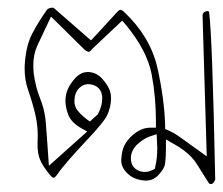

<svg xmlns="http://www.w3.org/2000/svg" viewBox="-20 -296 566 487"><path d="M168.9 -34.7Q168.9 -37.6 168.9 -42Q168.9 -46.4 170.4 -53.7Q173.3 -65.4 181.2 -72.8Q190.9 -82.5 203.6 -82.5Q209 -82.5 214.4 -81.1Q227.5 -77.6 233.9 -67.4Q239.3 -59.1 239.3 -46.4Q239.3 -28.3 229.5 -8.8L228.5 -6.3L208 12.2L199.2 5.9Q181.6 -7.8 173.8 -20Q169.9 -26.9 168.9 -34.7ZM367.7 134.8Q356.9 140.1 348.1 140.1Q339.4 140.1 332.5 137.2Q312 128.9 312 105.5Q312 86.4 327.1 71.3Q342.8 56.2 360.8 49.8L377.4 44.4Q378.9 70.8 378.9 79.6Q378.9 105.5 374 126L373 131.8ZM115.7 154.8H116.2Q117.7 154.8 120.4 152.3Q123 149.9 125 146.5Q144 119.6 194.3 65.9Q221.7 37.1 234.6 21Q247.6 4.9 251 -2Q261.7 -24.4 261.7 -46.9Q261.7 -56.2 259.3 -64Q255.9 -76.7 240.2 -95.2Q226.6 -111.3 205.6 -113.3Q203.6 -113.3 202.1 -113.3Q184.1 -113.3 168.5 -95.2Q149.4 -72.8 147 -51.8Q146 -46.4 146 -40.5Q146 -24.4 152.3 -7.3Q159.2 13.7 185.5 28.8L201.2 37.6L104 124.5Q98.1 35.2 95.5 8.1Q92.8 -19 81.5 -46.9Q70.3 -74.7 65.4 -110.8Q64.5 -120.6 64.5 -130.4Q64.5 -156.2 73.7 -178.2Q85.9 -204.6 109.4 -253.9Q193.4 -170.9 194.6 -169.9Q195.8 -168.9 196.8 -168.2Q197.8 -167.5 198.7 -166.7Q199.7 -166 200.7 -166Q203.1 -164.6 203.9 -164.6Q204.6 -164.6 205.1 -164.6Q205.6 -164.6 206.5 -165Q209.5 -166 213.9 -171.9L290 -243.7L299.3 -232.9Q353 -168 364.7 -107.4Q375.5 -49.3 375.5 10.7V27.8H362.3Q347.7 27.8 335.9 33.7Q322.3 40.5 311.8 51Q301.3 61.5 295.4 73.2Q289.1 85.4 287.6 107.9Q287.6 109.4 287.6 111.3Q287.6 127.9 301.8 142.6Q318.4 159.2 343.8 161.6Q346.7 162.1 349.6 162.1Q368.7 162.1 381.3 148.4Q397.5 131.8 398.9 117.7Q400.9 100.1 400.9 80.1V57.6Q426.8 72.3 432.6 75.9Q438.5 79.6 443.8 83.5Q467.3 100.6 479.5 120.6L510.3 169.4Q513.2 170.9 515.6 170.9Q518.1 170.4 519.5 169.2Q521 168 522 167Q523.9 164.1 525.9 159.7Q518.6 -204.1 510.3 -266.1L507.3 -268.1Q501.5 -267.6 497.1 -265.1L493.7 -258.8L504.4 100.6Q450.2 61.5 439.2 53.7Q428.2 45.9 421.1 41.7Q414.1 37.6 398.9 31.2V22.9Q397 -45.4 378.9 -125.5Q360.8 -203.1 295.4 -265.1Q289.6 -271 285.2 -271Q282.2 -271 277.3 -265.6L210.9 -193.4L115.7 -276.4Q114.3 -276.4 111.8 -276.4Q105.5 -276.4 99.6 -272Q76.2 -238.8 61.5 -210.2Q46.9 -181.6 43.5 -141.1Q42.5 -131.3 42.5 -122.1Q42.5 -92.3 51.8 -66.4Q64.5 -28.8 70.1 -3.2Q75.7 22.5 75.7 48.3L75.2 70.3Q75.2 93.3 81.1 107.9Q88.4 126 107.4 148.4Q112.3 154.3 115.7 154.8Q115.7 154.8 115.7 154.8Z"/></svg>

Font: NaikaiFont
Style: ExtraLight
Weight: 200
Version: Version 1.89